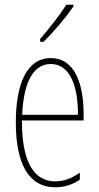

<svg xmlns="http://www.w3.org/2000/svg" viewBox="-20 -783 420 813"><path d="M291 -756V-763H261C227 -711 195 -671 150 -618V-606H164C203 -643 258 -707 291 -756ZM195 -537C94 -537 47 -429 47 -264C47 -94 99 10 214 10C255 10 290 -3 318 -22V-52C283 -27 249 -15 214 -15C119 -15 72 -106 73 -273H334V-301C334 -421 300 -537 195 -537ZM195 -512C278 -512 311 -414 310 -297H74C80 -442 125 -512 195 -512Z"/></svg>

Font: Noto Sans Gurmukhi UI ExtraCondensed Thin
Style: Regular
Weight: 100
Width: 2
Designer: Jelle Bosma - Monotype Design Team
Foundry: Monotype Imaging Inc.
Version: Version 2.004